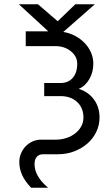

<svg xmlns="http://www.w3.org/2000/svg" viewBox="-20 -706 520 895"><path d="M204 169Q172 142 156.5 114.5Q141 87 141 59Q141 37 151.5 25Q162 13 181 13H251Q291 13 326 -0.5Q361 -14 387.5 -37Q414 -60 429 -91.5Q444 -123 444 -158Q444 -206 418.5 -241.5Q393 -277 347 -292Q377 -304 396 -336.5Q415 -369 415 -409Q415 -436 404.5 -460.5Q394 -485 375.5 -504.5Q357 -524 331.5 -538Q306 -552 275 -557L422 -686H331L249 -607L157 -686H68L205 -560H100V-491H238Q281 -491 310.5 -467Q340 -443 340 -409Q340 -367 319 -343Q298 -319 262 -319H186V-258H262Q310 -258 339.5 -230.5Q369 -203 369 -158Q369 -136 359 -117.5Q349 -99 331.5 -85Q314 -71 290.5 -63Q267 -55 240 -55H171Q150 -55 131.5 -46.5Q113 -38 99.5 -24Q86 -10 78 9Q70 28 70 50Q70 81 83.5 110.5Q97 140 125 169Z"/></svg>

Font: Involve
Style: Regular
Weight: 400
Designer: Stefan Peev
Foundry: Context Ltd.
Version: Version 1.001